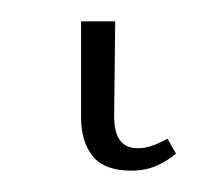

<svg xmlns="http://www.w3.org/2000/svg" viewBox="-20 52 197 180"><path d="M103 212Q78 212 67 198.5Q56 185 56 162V72H88L87 161Q87 191 109 191Q116 191 123 188.5Q130 186 137 182L145 196Q137 203 126.5 207.5Q116 212 103 212Z"/></svg>

Font: Noto Serif Thin
Style: Regular
Weight: 100
Designer: Monotype Design Team
Foundry: Monotype Imaging Inc.
Version: Version 2.015